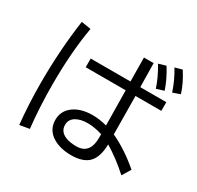

<svg xmlns="http://www.w3.org/2000/svg" viewBox="-187 -1084 1373 1340"><g transform="rotate(30 499.5 -414.5)"><path d="M641.1 -805.7H719.2L722.2 -613.8H932.1V-543.9H724.1L727.1 -235.8Q842.3 -182.6 957.5 -84L915.5 -15.1Q823.7 -98.1 728 -155.8Q726.1 -53.7 682.1 -7.8Q637.2 39.1 540.5 39.1Q452.6 39.1 393.1 2.9Q322.8 -39.6 322.8 -121.6Q322.8 -185.1 369.6 -226.6Q429.2 -278.8 534.7 -278.8Q585.4 -278.8 648.9 -262.7L645 -543.9H322.8V-613.8H643.1ZM649.9 -192.9Q586.4 -212.9 532.7 -212.9Q476.1 -212.9 439.9 -192.4Q398.9 -168.9 398.9 -124Q398.9 -69.8 454.6 -46.9Q489.7 -32.7 541.5 -32.7Q649.9 -32.7 649.9 -164.1ZM122.6 37.1Q106 -124.5 106 -293.5Q106 -562 141.1 -804.2L218.3 -792Q182.1 -587.4 182.1 -325.2Q182.1 -144.5 200.7 23.9ZM821.8 -658.2Q798.3 -732.4 747.6 -817.9L806.2 -835Q856.9 -753.9 882.3 -676.8ZM934.1 -691.9Q904.8 -779.3 859.9 -852.1L917.5 -868.2Q968.3 -790.5 992.7 -712.9Z"/></g></svg>

Font: UDEV Gothic 35
Style: Regular
Weight: 400
Version: v2.1.0; ttfautohint (v1.8.4.7-5d5b-dirty) -l 6 -r 45 -G 200 